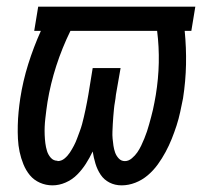

<svg xmlns="http://www.w3.org/2000/svg" viewBox="-20 -550 640 578"><path d="M138 8Q118 8 100 0Q82 -8 70 -22.5Q58 -37 50.5 -55.5Q43 -74 39 -93Q35 -112 34 -132Q33 -152 33.5 -172.5Q34 -193 36 -213.5Q38 -234 41 -254Q49 -306 65 -357Q81 -408 103 -457H83L95 -530H568L556 -457H536Q541 -406 540 -356Q539 -306 531 -254Q527 -234 522.5 -213Q518 -192 511.5 -172Q505 -152 497 -132Q489 -112 478.5 -92.5Q468 -73 455 -55Q442 -37 425 -22.5Q408 -8 387.5 0Q367 8 346 8Q326 8 309.5 -0.5Q293 -9 283 -24Q273 -39 267.5 -57Q262 -75 259 -94Q250 -75 238.5 -57Q227 -39 212 -24Q197 -9 177.5 -0.5Q158 8 138 8ZM356 -65Q367 -65 377 -73.5Q387 -82 393.5 -91.5Q400 -101 405 -111.5Q410 -122 414.5 -133Q419 -144 422.5 -154.5Q426 -165 429 -176Q432 -187 435 -198Q438 -209 440.5 -220Q443 -231 445 -242Q447 -253 449 -264Q457 -313 458 -361Q459 -409 453 -457H192Q167 -406 149.5 -352Q132 -298 123 -243Q121 -231 119.5 -218.5Q118 -206 116.5 -193.5Q115 -181 114.5 -168.5Q114 -156 114.5 -143.5Q115 -131 116.5 -119Q118 -107 121.5 -95.5Q125 -84 133 -75Q141 -66 153 -66Q153 -66 153 -65.5Q153 -65 153 -65Q165 -65 174.5 -73Q184 -81 190.5 -91Q197 -101 202.5 -111.5Q208 -122 212 -133Q216 -144 220 -154.5Q224 -165 227 -176Q230 -187 232.5 -198Q235 -209 237.5 -220.5Q240 -232 242 -243Q244 -254 246 -265L259 -345H343L329 -265Q328 -254 326 -243Q324 -232 323 -221Q322 -210 321 -198.5Q320 -187 319.5 -176Q319 -165 318.5 -154Q318 -143 319 -132.5Q320 -122 321.5 -111.5Q323 -101 326.5 -91Q330 -81 337.5 -73Q345 -65 356 -65Z"/></svg>

Font: Iosevka Curly Extended Oblique
Style: Regular
Weight: 400
Width: 7
Italic angle: -9°
Monospace: yes
Designer: Belleve Invis
Foundry: Belleve Invis
Version: Version 11.1.0; ttfautohint (v1.8.3)